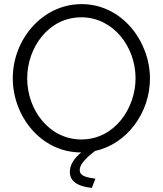

<svg xmlns="http://www.w3.org/2000/svg" viewBox="-20 -735 791 932"><path d="M441 -2C597 -36 708 -188 708 -354C708 -532 574 -715 376 -715C186 -715 42 -544 42 -355C42 -173 177 5 374 5C337 36 319 67 319 100C319 133 339 168 426 177L443 132C394 126 367 117 367 91C367 66 389 38 441 -2ZM112 -355C112 -502 214 -651 375 -651C529 -651 638 -509 638 -355C638 -209 536 -58 375 -58C219 -58 112 -201 112 -355Z"/></svg>

Font: FIGSv2-sans-serif
Style: Regular
Weight: 400
Designer: Matt McInerney, Pablo Impallari, Rodrigo Fuenzalida,Mirko Velimirovic
Foundry: Matt McInerney, Pablo Impallari, Rodrigo Fuenzalida
Version: Version 4.021;hotconv 1.0.109;makeotfexe 2.5.65596